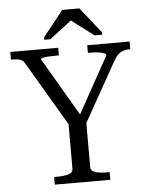

<svg xmlns="http://www.w3.org/2000/svg" viewBox="-60 -953 775 1002"><g transform="rotate(-5 327.5 -452.5)"><path d="M285 -328 297 -288 88 -642Q80 -656 70 -661.5Q60 -667 47 -668.5Q34 -670 20 -670H15V-710H266V-670H250Q233 -670 214.5 -669Q196 -668 183.5 -665.5Q171 -663 171 -658L362 -332L338 -333L513 -649Q513 -655 503.5 -659.5Q494 -664 477 -667Q460 -670 439 -670H418V-710H640V-670H635Q619 -670 604.5 -665.5Q590 -661 577.5 -650Q565 -639 553 -618L368 -288L378 -328V-76Q378 -54 402.5 -47Q427 -40 461 -40H477V0H186V-40H202Q237 -40 261 -47Q285 -54 285 -76ZM394 -905H304L197 -770V-758H229L349 -850H339L461 -758H501V-770Z"/></g></svg>

Font: Roboto Serif 72pt
Style: Regular
Weight: 400
Designer: Greg Gazdowicz
Foundry: Commercial Type
Version: Version 1.008